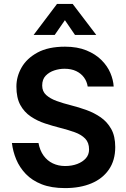

<svg xmlns="http://www.w3.org/2000/svg" viewBox="-20 -951 646 983"><path d="M313 12Q243 12 193.5 -7.5Q144 -27 112 -60.5Q80 -94 63 -135Q46 -176 41 -219H177Q184 -181 203 -154.5Q222 -128 250.5 -114.5Q279 -101 313 -101Q348 -101 375.5 -111.5Q403 -122 419.5 -140.5Q436 -159 436 -186Q436 -221 416 -241.5Q396 -262 362.5 -274Q329 -286 289.5 -296Q250 -306 210.5 -319Q171 -332 137.5 -354.5Q104 -377 84 -413.5Q64 -450 64 -508Q64 -559 90.5 -605.5Q117 -652 172 -682Q227 -712 313 -712Q376 -712 422.5 -693Q469 -674 499.5 -643.5Q530 -613 545 -577.5Q560 -542 562 -508H429Q425 -534 410 -554.5Q395 -575 370 -587Q345 -599 310 -599Q284 -599 258 -590.5Q232 -582 214 -563.5Q196 -545 196 -513Q196 -483 216.5 -464.5Q237 -446 270 -434Q303 -422 343 -412Q383 -402 423 -387.5Q463 -373 496 -350Q529 -327 549.5 -290.5Q570 -254 570 -198Q570 -130 537.5 -83Q505 -36 447.5 -12Q390 12 313 12ZM152 -772 272 -931H352L473 -772H364L280 -895H345L260 -772Z"/></svg>

Font: Inclusive Sans SemiBold
Style: Regular
Weight: 600
Designer: Olivia King
Foundry: Olivia King
Version: Version 2.004